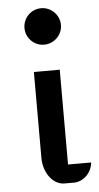

<svg xmlns="http://www.w3.org/2000/svg" viewBox="-56 -829 444 863"><g transform="rotate(-5 166.5 -397.0)"><path d="M163.1 -629.4C208 -629.4 245.6 -666 245.6 -711.4C245.6 -756.8 208.5 -793.9 163.1 -793.9C117.7 -793.9 81.1 -756.8 81.1 -711.4C81.1 -666 117.7 -629.4 163.1 -629.4ZM106 -124C106 -55.7 147.9 0 199.2 0H242.2C285.2 0 322.8 -37.6 327.1 -83.5H222.7V-511.2H106Z"/></g></svg>

Font: Atomic Age
Style: Regular
Weight: 400
Designer: James Grieshaber
Foundry: James Grieshaber
Version: Version 1.002